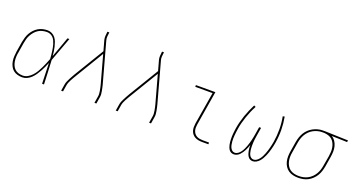

<svg xmlns="http://www.w3.org/2000/svg" viewBox="-44 -1354 3688 1981"><g transform="rotate(20 1800.0 -363.5)"><path d="M215 8Q188 8 161.5 0.5Q135 -7 115.5 -23.5Q96 -40 84.5 -64Q73 -88 68.5 -114Q64 -140 65.5 -168Q67 -196 71 -223L89 -333Q94 -359 101.5 -384.5Q109 -410 122 -433.5Q135 -457 154 -477.5Q173 -498 196.5 -512Q220 -526 246 -532Q272 -538 298 -538Q324 -538 346.5 -526.5Q369 -515 384 -496Q399 -477 407.5 -453.5Q416 -430 422 -405.5Q428 -381 431.5 -356Q435 -331 437 -306Q458 -362 478 -418Q498 -474 518 -530H539Q514 -464 490 -397.5Q466 -331 441 -265Q445 -199 447.5 -132.5Q450 -66 453 0H432Q430 -57 428.5 -113.5Q427 -170 425 -226Q415 -201 403.5 -176Q392 -151 378.5 -126.5Q365 -102 349 -78.5Q333 -55 313 -35.5Q293 -16 267.5 -4Q242 8 215 8ZM215 -11Q243 -11 269 -26Q295 -41 315 -63Q335 -85 350 -110Q365 -135 377.5 -161.5Q390 -188 401.5 -214.5Q413 -241 423 -268Q422 -288 420 -307.5Q418 -327 415.5 -346.5Q413 -366 409.5 -385Q406 -404 400.5 -422.5Q395 -441 387 -458.5Q379 -476 366.5 -489.5Q354 -503 336 -511Q318 -519 298 -519Q275 -519 251 -513.5Q227 -508 206 -495Q185 -482 168 -462.5Q151 -443 139 -421.5Q127 -400 120.5 -377Q114 -354 110 -330L92 -220Q87 -196 86 -171Q85 -146 88.5 -122.5Q92 -99 101.5 -77.5Q111 -56 127.5 -40.5Q144 -25 167.5 -18Q191 -11 215 -11Z M641 0 653 -74Q656 -91 663 -107.5Q670 -124 678.5 -140.5Q687 -157 696 -173Q705 -189 714 -205L912 -532L881 -644Q876 -664 877 -685Q878 -706 881 -728L882 -735H903L902 -728Q899 -708 897.5 -688Q896 -668 901 -649L1023 -205Q1027 -189 1030.5 -173Q1034 -157 1037 -140.5Q1040 -124 1041.5 -107.5Q1043 -91 1040 -74L1028 0H1007L1019 -74Q1022 -90 1020.5 -106Q1019 -122 1016.5 -138Q1014 -154 1010.5 -169Q1007 -184 1003 -200L919 -505L732 -195Q723 -180 714.5 -165.5Q706 -151 698 -136Q690 -121 683.5 -105.5Q677 -90 674 -74L662 0Z M1241 0 1253 -74Q1256 -91 1263 -107.5Q1270 -124 1278.5 -140.5Q1287 -157 1296 -173Q1305 -189 1314 -205L1512 -532L1481 -644Q1476 -664 1477 -685Q1478 -706 1481 -728L1482 -735H1503L1502 -728Q1499 -708 1497.5 -688Q1496 -668 1501 -649L1623 -205Q1627 -189 1630.5 -173Q1634 -157 1637 -140.5Q1640 -124 1641.5 -107.5Q1643 -91 1640 -74L1628 0H1607L1619 -74Q1622 -90 1620.5 -106Q1619 -122 1616.5 -138Q1614 -154 1610.5 -169Q1607 -184 1603 -200L1519 -505L1332 -195Q1323 -180 1314.5 -165.5Q1306 -151 1298 -136Q1290 -121 1283.5 -105.5Q1277 -90 1274 -74L1262 0Z M2189 0Q2169 0 2148.5 -3.5Q2128 -7 2110.5 -16.5Q2093 -26 2080.5 -41Q2068 -56 2062 -75Q2056 -94 2056 -114.5Q2056 -135 2059 -156L2118 -511H1928V-530H2142L2080 -153Q2077 -135 2077 -117.5Q2077 -100 2082 -83.5Q2087 -67 2097.5 -54Q2108 -41 2122.5 -33Q2137 -25 2154.5 -22Q2172 -19 2189 -19H2258V0Z M2539 8Q2523 8 2509.5 1.5Q2496 -5 2487.5 -16.5Q2479 -28 2473.5 -41.5Q2468 -55 2465 -69.5Q2462 -84 2460.5 -99Q2459 -114 2458.5 -129.5Q2458 -145 2458.5 -160.5Q2459 -176 2460.5 -191.5Q2462 -207 2464 -222.5Q2466 -238 2468 -253Q2474 -290 2483.5 -326.5Q2493 -363 2505.5 -399Q2518 -435 2533 -469.5Q2548 -504 2565 -538L2584 -529Q2566 -496 2551.5 -462Q2537 -428 2525 -393Q2513 -358 2503.5 -322Q2494 -286 2489 -250Q2486 -233 2484 -215.5Q2482 -198 2480.5 -181Q2479 -164 2478.5 -146.5Q2478 -129 2479.5 -112Q2481 -95 2484 -78.5Q2487 -62 2493.5 -47.5Q2500 -33 2512.5 -22Q2525 -11 2542 -11Q2561 -11 2577.5 -23Q2594 -35 2605.5 -51Q2617 -67 2625.5 -84.5Q2634 -102 2640.5 -119.5Q2647 -137 2652.5 -155.5Q2658 -174 2662.5 -192Q2667 -210 2670.5 -228.5Q2674 -247 2677 -265L2690 -345H2711L2698 -265Q2696 -250 2693.5 -235.5Q2691 -221 2689.5 -206.5Q2688 -192 2687 -177.5Q2686 -163 2686 -148.5Q2686 -134 2686.5 -119.5Q2687 -105 2689 -91Q2691 -77 2694.5 -63.5Q2698 -50 2704.5 -38.5Q2711 -27 2722.5 -19Q2734 -11 2749 -11Q2767 -11 2783 -22.5Q2799 -34 2810.5 -49Q2822 -64 2830.5 -81Q2839 -98 2845.5 -115Q2852 -132 2857.5 -149.5Q2863 -167 2867.5 -184.5Q2872 -202 2876 -220Q2880 -238 2883 -256Q2894 -327 2893.5 -396.5Q2893 -466 2880 -534L2900 -538Q2913 -468 2914 -397Q2915 -326 2903 -253Q2900 -233 2895.5 -214Q2891 -195 2886 -175.5Q2881 -156 2874.5 -137Q2868 -118 2860 -99.5Q2852 -81 2841.5 -62.5Q2831 -44 2817 -28.5Q2803 -13 2784.5 -2.5Q2766 8 2746 8Q2729 8 2715.5 0.5Q2702 -7 2693.5 -20Q2685 -33 2680 -48Q2675 -63 2672 -78.5Q2669 -94 2668 -110Q2667 -126 2667 -142Q2662 -126 2655.5 -110Q2649 -94 2641 -78Q2633 -62 2623 -47.5Q2613 -33 2600.5 -20Q2588 -7 2571.5 0.5Q2555 8 2539 8Z M3245 8Q3216 8 3188 1.5Q3160 -5 3137.5 -20.5Q3115 -36 3100.5 -59Q3086 -82 3079.5 -109Q3073 -136 3073.5 -165Q3074 -194 3079 -223L3097 -333Q3102 -360 3110.5 -385.5Q3119 -411 3133.5 -435Q3148 -459 3169 -478.5Q3190 -498 3214.5 -511Q3239 -524 3265.5 -531Q3292 -538 3318 -538Q3322 -538 3325.5 -538Q3329 -538 3333 -538Q3337 -538 3341 -538Q3345 -538 3349 -538L3598 -530L3595 -511L3425 -516Q3449 -502 3465 -478Q3481 -454 3488 -425.5Q3495 -397 3494 -367Q3493 -337 3488 -307L3470 -197Q3465 -170 3456.5 -143.5Q3448 -117 3433.5 -93Q3419 -69 3397.5 -48.5Q3376 -28 3351 -15Q3326 -2 3298.5 3Q3271 8 3245 8ZM3245 -11Q3269 -11 3294 -16Q3319 -21 3342 -33Q3365 -45 3384 -63.5Q3403 -82 3416.5 -104.5Q3430 -127 3437.5 -151Q3445 -175 3449 -200L3468 -310Q3472 -334 3473 -358.5Q3474 -383 3470 -406Q3466 -429 3456 -450Q3446 -471 3429.5 -486.5Q3413 -502 3390.5 -509.5Q3368 -517 3344 -519H3330Q3326 -519 3323 -519Q3320 -519 3317 -519Q3293 -519 3269 -512.5Q3245 -506 3222.5 -494Q3200 -482 3181.5 -463.5Q3163 -445 3150 -423Q3137 -401 3129.5 -377.5Q3122 -354 3118 -330L3100 -220Q3095 -194 3094.5 -168Q3094 -142 3099.5 -118Q3105 -94 3117.5 -72.5Q3130 -51 3149.5 -37Q3169 -23 3194 -17Q3219 -11 3245 -11Z"/></g></svg>

Font: Iosevka Curly Slab ThExObl
Style: Regular
Weight: 100
Width: 7
Italic angle: -9°
Monospace: yes
Designer: Belleve Invis
Foundry: Belleve Invis
Version: Version 11.1.0; ttfautohint (v1.8.3)